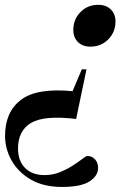

<svg xmlns="http://www.w3.org/2000/svg" viewBox="-36 -542 560 778"><path d="M330.5 -353Q298.5 -353 279.8 -371.8Q261 -390.5 261 -420.5Q261 -463.5 290 -493Q319 -522.5 362 -522.5Q394 -522.5 413 -503.8Q432 -485 432 -455Q432 -412 402.8 -382.5Q373.5 -353 330.5 -353ZM215.5 215.5Q140.5 215.5 89.2 185.8Q38 156 11.2 108.8Q-15.5 61.5 -15.5 8.5Q-15.5 -88.5 49 -137.5Q113.5 -186.5 258 -172.5L295.5 -261H314.5L272.5 -60Q143 -75.5 90 -44Q37 -12.5 37 59.5Q37 110 65.8 138.8Q94.5 167.5 144.5 167.5Q177.5 167.5 206.5 155.8Q235.5 144 259 128.8Q282.5 113.5 297.8 101.8Q313 90 318 90Q337 90 349.2 103.8Q361.5 117.5 361.5 138.5Q361.5 170.5 326.8 193Q292 215.5 215.5 215.5Z"/></svg>

Font: Newsreader Display SemiBold
Style: Italic
Weight: 600
Italic angle: -17°
Designer: Hugues Gentile
Foundry: Production Type
Version: Version 1.001